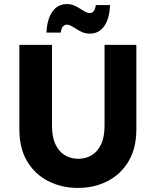

<svg xmlns="http://www.w3.org/2000/svg" viewBox="-20 -910 764 942"><path d="M75 -275V-690H235V-295Q235 -238 252 -202Q269 -166 298 -148.5Q327 -131 364 -131Q401 -131 430 -148.5Q459 -166 476 -202Q493 -238 493 -295V-690H649V-275Q649 -183 611 -119Q573 -55 508 -21.5Q443 12 362 12Q282 12 216.5 -21.5Q151 -55 113 -119Q75 -183 75 -275ZM208 -750Q211 -817 237.5 -853.5Q264 -890 307 -890Q327 -890 343 -883.3Q359 -876.5 372 -868Q385 -859.5 397 -852.7Q409 -846 420 -846Q431 -846 439 -854.4Q447 -862.8 450 -885H520Q517 -818 491 -781.5Q465 -745 421 -745Q401 -745 385 -751.7Q369 -758.5 356 -767Q343 -775.5 331 -782.3Q319 -789 308 -789Q298 -789 289.5 -781Q281 -773 278 -750Z"/></svg>

Font: Radio Canada
Style: Regular
Weight: 400
Designer: Charles Daoud, Etienne Aubert Bonn, Alexandre Saumier Demers, Jacques Le Bailly
Foundry: Radio-Canada
Version: Version 2.104;gftools[0.9.28.dev5+ged2979d]